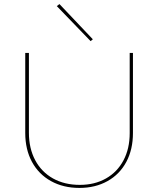

<svg xmlns="http://www.w3.org/2000/svg" viewBox="-20 -918 777 943"><path d="M259 -888 272 -898 436 -725 425 -716ZM104 -265V-658H122V-266Q122 -189 153 -131Q184 -73 240.5 -41.5Q297 -10 372 -10Q445 -10 500.5 -41.5Q556 -73 586.5 -130.5Q617 -188 617 -264V-658H633V-265Q633 -184 600.5 -123Q568 -62 508 -28.5Q448 5 370 5Q291 5 230.5 -28.5Q170 -62 137 -123Q104 -184 104 -265Z"/></svg>

Font: Ysabeau Infant Thin
Style: Regular
Weight: 200
Designer: Christian Thalmann (Catharsis Fonts)
Version: Version 0.003